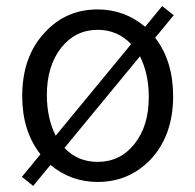

<svg xmlns="http://www.w3.org/2000/svg" viewBox="-20 -585 642 631"><path d="M52 -4 113 -78Q53 -154 53 -269Q53 -400 128 -479Q197 -554 301 -554Q389 -554 457 -497L513 -565L551 -535L490 -461Q549 -384 549 -269Q549 -140 475 -61Q404 13 301 13Q213 13 146 -43L89 26ZM422 -112Q469 -171 469 -266Q469 -342 440 -400L192 -99Q235 -53 301 -53Q375 -53 422 -112ZM411 -440Q366 -487 301 -487Q228 -487 181 -428Q134 -368 134 -273Q134 -197 163 -139Z"/></svg>

Font: Source Han Sans CN Normal
Style: Regular
Weight: 350
Designer: Ryoko NISHIZUKA 西塚涼子 (kana, bopomofo & ideographs); Paul D. Hunt (Latin, Greek & Cyrillic); Sandoll Communications 산돌커뮤니
Foundry: Adobe
Version: Version 2.004;hotconv 1.0.118;makeotfexe 2.5.65603